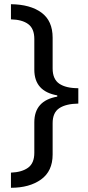

<svg xmlns="http://www.w3.org/2000/svg" viewBox="-20 -734 420 912"><path d="M32 86Q84 84 113.5 62.5Q143 41 143 -8V-153Q143 -256 252 -275V-281Q143 -300 143 -403V-549Q143 -598 114 -619.5Q85 -641 32 -642V-714Q124 -713 177 -674Q230 -635 230 -555V-409Q230 -358 261.5 -336.5Q293 -315 352 -315V-242Q293 -241 261.5 -220Q230 -199 230 -149V0Q230 79 175 118.5Q120 158 32 158Z"/></svg>

Font: Noto Sans Anatolian Hieroglyphs
Style: Regular
Weight: 400
Designer: Monotype Design Team
Foundry: Monotype Imaging Inc.
Version: Version 2.001; ttfautohint (v1.8.4.7-5d5b)